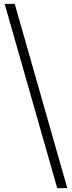

<svg xmlns="http://www.w3.org/2000/svg" viewBox="-20 -760 371 990"><path d="M56 -740 327 210H275L4 -740Z"/></svg>

Font: Georama Light
Style: Regular
Weight: 300
Designer: Jean-Baptiste Levee
Foundry: Production Type
Version: Version 1.000